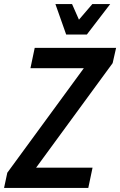

<svg xmlns="http://www.w3.org/2000/svg" viewBox="-31 -926 592 946"><path d="M-11 0 5 -75 382 -590H119L140 -690H541L524 -615L147 -100H425L404 0ZM242 -906H324L358 -829L424 -906H512L397 -756H295Z"/></svg>

Font: Radio Canada Condensed Medium
Style: Italic
Weight: 500
Width: 3
Italic angle: -12°
Designer: Charles Daoud, Etienne Aubert Bonn, Alexandre Saumier Demers, Jacques Le Bailly
Foundry: Radio-Canada
Version: Version 2.104; ttfautohint (v1.8.4.7-5d5b);gftools[0.9.28.de